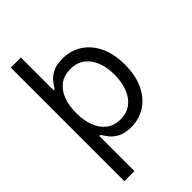

<svg xmlns="http://www.w3.org/2000/svg" viewBox="-272 -809 1101 1101"><g transform="rotate(-45 278.0 -258.5)"><path d="M47.9 -718.8H129.9V-411.1L109.4 -275.4L129.9 -101.6V202.1H47.9ZM96.7 -453.1H137.7Q147 -467.3 163.1 -489.3Q179.2 -511.2 210 -528.6Q240.7 -545.9 293 -545.9Q361.3 -545.9 413.1 -512Q464.8 -478 494.1 -415.8Q523.4 -353.5 523.4 -268.6Q523.4 -182.6 494.4 -119.9Q465.3 -57.1 413.8 -22.9Q362.3 11.2 294.9 11.7Q243.2 11.2 211.9 -6.1Q180.7 -23.4 163.8 -45.9Q147 -68.4 137.7 -83H96.7ZM440.4 -269.5Q440.4 -326.7 423.1 -372.3Q405.8 -418 370.8 -444.8Q335.9 -471.7 283.2 -471.7Q232.9 -471.7 198.5 -446.3Q164.1 -420.9 146.5 -375.5Q128.9 -330.1 128.9 -269.5Q128.9 -208.5 146.7 -161.9Q164.6 -115.2 199 -89.4Q233.4 -63.5 283.2 -63.5Q335.4 -63.5 370.4 -90.8Q405.3 -118.2 422.9 -165Q440.4 -211.9 440.4 -269.5Z"/></g></svg>

Font: Inter Display V
Style: Regular
Weight: 400
Designer: Rasmus Andersson
Foundry: rsms
Version: Version 3.015;git-src